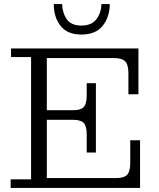

<svg xmlns="http://www.w3.org/2000/svg" viewBox="-20 -919 777 939"><path d="M378 -750Q310 -750 276.5 -792Q243 -834 243 -899H284Q285 -856 306.5 -825Q328 -794 378 -794Q428 -794 451.5 -825Q475 -856 476 -899H517Q516 -834 481.5 -792Q447 -750 378 -750ZM32 0V-42H132V-640H34V-682H657V-458H608V-559Q608 -602 592.5 -618.5Q577 -635 537 -635H209V-380H338Q375 -380 389.5 -395.5Q404 -411 404 -452V-512H449V-173H404V-262Q404 -302 389.5 -317.5Q375 -333 338 -333H209V-48H546Q586 -48 601.5 -64Q617 -80 617 -124V-233H665V0Z"/></svg>

Font: Montagu Slab 16pt Light
Style: Regular
Weight: 300
Designer: Florian Karsten
Foundry: Florian Karsten
Version: Version 1.000; ttfautohint (v1.8.3)